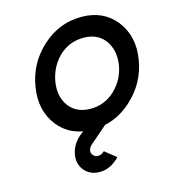

<svg xmlns="http://www.w3.org/2000/svg" viewBox="-108 -599 798 899"><g transform="rotate(-15 290.5 -150.0)"><path d="M362 166 308 123Q307 124 305.5 125Q304 126 303 127Q292 137 277 137Q263 137 254 127Q244 116 247 102Q250 89 262 78L368 -14H279Q243 3 222 21Q181 56 173 104Q166 148 192 180Q220 212 265 212Q310 212 347 180Q352 177 355 173.5Q358 170 362 166ZM353 -415Q420 -415 456 -368Q491 -319 481 -250Q470 -181 419 -132Q369 -85 301 -85Q233 -85 197 -132Q162 -180 173 -250Q185 -320 234 -368Q284 -415 353 -415ZM368 -512Q260 -512 177 -436Q94 -360 77 -250Q59 -141 118 -64Q178 12 285 12Q393 12 476 -64Q560 -141 577 -250Q595 -358 535 -436Q475 -512 368 -512Z"/></g></svg>

Font: Unageo
Style: Medium-Italic
Weight: 500
Designer: Richard Sepsi
Foundry: Richard Sepsi
Version: Version 2.000